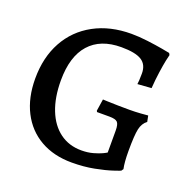

<svg xmlns="http://www.w3.org/2000/svg" viewBox="-119 -770 899 900"><g transform="rotate(20 330.5 -319.5)"><path d="M35 -300Q35 -406 78.5 -485Q122 -564 202 -607.5Q282 -651 388 -651Q426 -651 469.5 -645.5Q513 -640 544 -634.5Q575 -629 584 -627L589 -618Q587 -612 582 -588Q577 -564 571.5 -525.5Q566 -487 563 -444L494 -439Q495 -443 496 -458Q497 -473 497 -493Q497 -537 466 -556.5Q435 -576 365 -576Q261 -576 206 -514Q151 -452 151 -333Q151 -248 175.5 -186Q200 -124 245.5 -90.5Q291 -57 353 -57Q385 -57 411.5 -64.5Q438 -72 453.5 -79.5Q469 -87 473 -90V-199Q473 -231 463 -241Q453 -251 423 -251H361L358 -257L367 -316Q379 -316 390 -315Q442 -313 500 -313Q528 -313 556 -315Q584 -317 592 -318L598 -288Q576 -272 569 -240.5Q562 -209 562 -130Q562 -74 569 -42L562 -32Q562 -31 527.5 -19.5Q493 -8 441.5 2Q390 12 330 12Q240 12 173.5 -26Q107 -64 71 -134.5Q35 -205 35 -300Z"/></g></svg>

Font: Alegreya Medium
Style: Regular
Weight: 500
Designer: Juan Pablo del Peral
Foundry: Huerta Tipografica
Version: Version 2.007; ttfautohint (v1.6)